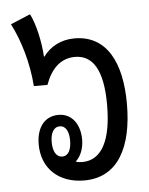

<svg xmlns="http://www.w3.org/2000/svg" viewBox="-48 -665 555 716"><g transform="rotate(-5 229.0 -307.5)"><path d="M239 10C366 10 422 -100 422 -261C422 -417 368 -521 248 -521C197 -521 156 -498 131 -463L129 -464C126 -518 111 -587 91 -625L17 -594C50 -531 76 -443 82 -357H133C153 -413 188 -452 244 -452C308 -452 348 -399 348 -264C348 -134 312 -59 237 -59C229 -59 221 -60 213 -63C232 -80 244 -109 244 -143C244 -200 214 -242 164 -242C110 -242 81 -199 81 -139C81 -48 144 10 239 10ZM165 -86C141 -86 130 -111 130 -143C130 -175 141 -199 165 -199C189 -199 199 -174 199 -143C199 -111 189 -86 165 -86Z"/></g></svg>

Font: Noto Sans Thai Looped ExtraCondensed
Style: Regular
Weight: 400
Width: 2
Designer: Sasikarn Vongin, Ben Mitchell
Foundry: The Fontpad Ltd
Version: Version 1.001